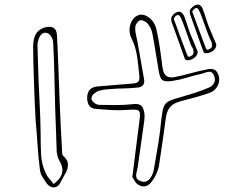

<svg xmlns="http://www.w3.org/2000/svg" viewBox="-20 -785 1040 846"><path d="M876 -558Q873 -566 864.5 -590Q856 -614 846 -642Q836 -670 828 -692.5Q820 -715 818 -721Q816 -728 816 -735Q816 -742 825 -751Q834 -761 845.5 -764Q857 -767 864 -760Q872 -752 875 -741Q882 -723 887.5 -704.5Q893 -686 900 -668Q908 -649 916 -630Q924 -611 932 -592Q935 -584 929.5 -573.5Q924 -563 912 -557Q899 -550 888.5 -550.5Q878 -551 876 -558ZM829 -738Q826 -731 830 -726Q834 -714 838.5 -702.5Q843 -691 847 -680Q847 -679 852 -666Q857 -653 864 -634Q871 -615 877.5 -598Q884 -581 887 -573Q888 -571 890 -568Q892 -565 896 -566Q901 -567 906.5 -571Q912 -575 913 -577Q916 -587 913 -596Q912 -601 909.5 -605.5Q907 -610 905 -614Q902 -620 895.5 -638Q889 -656 881 -678Q873 -700 866 -718.5Q859 -737 854 -744Q853 -746 850 -748.5Q847 -751 842 -749Q838 -748 834.5 -744Q831 -740 829 -738ZM794 -527Q791 -535 782.5 -559Q774 -583 764 -611Q754 -639 746 -661.5Q738 -684 736 -689Q734 -697 734.5 -704Q735 -711 743 -720Q752 -730 763 -732.5Q774 -735 781 -729Q790 -720 793 -710Q800 -692 805.5 -673.5Q811 -655 818 -637Q826 -618 834 -599Q842 -580 850 -560Q853 -553 847 -542.5Q841 -532 830 -526Q817 -519 806.5 -519.5Q796 -520 794 -527ZM942 -456Q951 -434 940.5 -410Q930 -386 904 -376Q873 -365 842 -356.5Q811 -348 780 -340Q746 -332 730 -314Q714 -296 710 -260Q703 -208 695.5 -156Q688 -104 680 -52Q672 -16 650 13Q640 29 624 34.5Q608 40 591 30Q580 24 573.5 12Q567 0 563 -4Q571 -72 579 -131.5Q587 -191 594 -249Q598 -276 596 -287.5Q594 -299 582 -301Q570 -303 544 -301Q509 -298 473 -300Q437 -302 402 -305Q380 -307 371.5 -322Q363 -337 364 -358Q366 -381 377.5 -391.5Q389 -402 409 -404Q448 -407 487 -410.5Q526 -414 565 -417Q582 -418 589 -425Q596 -432 594 -451Q590 -494 584 -536.5Q578 -579 558 -619Q549 -639 551 -660Q553 -681 564 -697.5Q575 -714 590 -718Q613 -726 638 -706.5Q663 -687 670 -652Q679 -612 685 -570.5Q691 -529 696 -488Q699 -464 710.5 -452.5Q722 -441 747 -445Q779 -451 810 -459.5Q841 -468 872 -475Q886 -478 899 -480.5Q912 -483 923.5 -478.5Q935 -474 942 -456ZM748 -707Q744 -701 748 -695Q753 -683 757 -671.5Q761 -660 765 -649Q765 -648 770 -635Q775 -622 782 -603Q789 -584 795.5 -567Q802 -550 805 -542Q806 -540 808 -537Q810 -534 814 -535Q819 -536 824.5 -540Q830 -544 831 -546Q833 -551 833 -556Q833 -561 832 -565Q831 -570 828 -574.5Q825 -579 823 -583Q820 -589 814 -607Q808 -625 800 -647Q792 -669 785 -687.5Q778 -706 773 -713Q772 -715 769 -717.5Q766 -720 761 -718Q756 -717 752.5 -713Q749 -709 748 -707ZM898 -398Q915 -404 923 -419Q931 -434 923 -452Q917 -466 908 -468Q899 -470 889 -466.5Q879 -463 869 -460Q836 -453 803.5 -443Q771 -433 737 -428Q705 -424 694.5 -433Q684 -442 679 -475Q672 -516 665.5 -557Q659 -598 651 -639Q646 -663 629 -683Q623 -689 612.5 -693.5Q602 -698 596 -695Q589 -692 582.5 -682.5Q576 -673 576 -665Q575 -650 578.5 -634.5Q582 -619 585 -605Q592 -562 600 -520Q608 -478 615 -435Q620 -402 585 -399Q572 -398 552.5 -396.5Q533 -395 518 -395Q503 -395 503 -395Q481 -393 459 -392Q437 -391 416 -385Q406 -382 394 -372Q382 -362 383 -349Q385 -339 396.5 -331Q408 -323 417 -323Q454 -322 491 -322Q528 -322 565 -326Q588 -329 599.5 -321.5Q611 -314 615 -292Q617 -284 617 -274Q617 -264 616 -255Q609 -204 601.5 -152.5Q594 -101 587 -50Q585 -38 581.5 -24.5Q578 -11 582 -0.5Q586 10 606 15Q623 20 637.5 5.5Q652 -9 658 -39Q668 -95 677 -150Q686 -205 691 -260Q695 -296 701 -313Q707 -330 723 -338.5Q739 -347 773 -356Q805 -365 836 -375Q867 -385 898 -398ZM254 -111Q254 -105 256 -101Q280 -80 279.5 -59.5Q279 -39 268 -20.5Q257 -2 248 16Q238 38 220.5 40.5Q203 43 187 25Q177 11 167.5 -4.5Q158 -20 156 -36Q149 -91 145.5 -145.5Q142 -200 137 -255Q137 -259 135.5 -284Q134 -309 132.5 -347Q131 -385 129.5 -428.5Q128 -472 127 -512Q126 -552 126 -581Q127 -616 138 -635Q149 -654 174 -663Q199 -671 214.5 -663Q230 -655 231 -629Q235 -555 237.5 -480.5Q240 -406 243 -332Q245 -277 248 -222Q251 -167 254 -111ZM216 26Q249 1 254 -24Q259 -49 240 -80Q236 -88 233.5 -97.5Q231 -107 230 -115Q228 -165 226.5 -214.5Q225 -264 223 -313Q221 -385 219.5 -457Q218 -529 214 -601Q213 -612 205.5 -624Q198 -636 189 -639Q174 -644 163.5 -634.5Q153 -625 149 -608Q148 -603 146.5 -598Q145 -593 145 -588Q146 -563 146.5 -539Q147 -515 148 -490Q150 -417 154 -344Q158 -271 159 -198Q159 -151 161 -104.5Q163 -58 185 -15Q191 -4 200 5.5Q209 15 216 26Z"/></svg>

Font: Shizuru
Style: Regular
Weight: 400
Version: Version 1.000